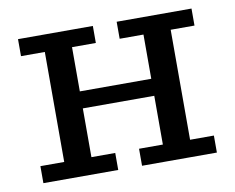

<svg xmlns="http://www.w3.org/2000/svg" viewBox="-62 -587 816 667"><g transform="rotate(-10 346.0 -254.0)"><path d="M388 -448V-508H652V-448H568V-60H652V0H388V-60H472V-232H220V-60H304V0H40V-60H124V-448H40V-508H304V-448H220V-292H472V-448Z"/></g></svg>

Font: Source Serif 4 Caption
Style: Regular
Weight: 400
Designer: Frank Grießhammer
Foundry: Adobe Systems Incorporated
Version: Version 4.004;hotconv 1.0.117;makeotfexe 2.5.65602